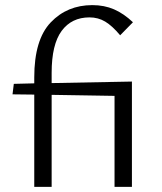

<svg xmlns="http://www.w3.org/2000/svg" viewBox="-20 -731 635 751"><path d="M341 -711Q388 -711 426 -694.5Q464 -678 500 -644L450 -593Q419 -630 391.5 -646.5Q364 -663 330 -663Q260 -663 221 -610Q182 -557 182 -446V-406L496 -412V0H428V-356L182 -360V0H114V-361L29 -362L34 -403L114 -405V-428Q114 -576 178.5 -643.5Q243 -711 341 -711Z"/></svg>

Font: LXGW Bright TC
Style: Regular
Weight: 400
Designer: Christian Thalmann (Catharsis Fonts)
Foundry: LXGW / Christian Thalmann (Catharsis Fonts) / Fontworks Inc.
Version: Version 5.501